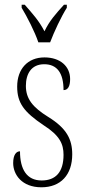

<svg xmlns="http://www.w3.org/2000/svg" viewBox="-20 -786 365 816"><path d="M143 -606H193C210 -651 240 -715 264 -753V-766H252C217 -727 191 -699 169 -653C145 -699 119 -727 85 -766H72V-753C95 -715 128 -651 143 -606ZM156 10C238 10 287 -43 287 -130C287 -194 263 -241 185 -289C119 -330 90 -366 90 -421C90 -472 113 -513 168 -513C223 -513 250 -475 250 -403C269 -403 278 -420 278 -450C278 -504 236 -542 169 -542C98 -542 53 -493 53 -418C53 -348 82 -310 165 -254C234 -210 250 -174 250 -128C250 -55 217 -19 157 -19C94 -19 65 -66 65 -143C49 -143 36 -128 36 -93C36 -44 73 10 156 10Z"/></svg>

Font: Noto Serif Sinhala ExtraCondensed ExtraLight
Style: Regular
Weight: 200
Width: 2
Designer: Jelle Bosma - Monotype Design Team
Foundry: Monotype Imaging Inc.
Version: Version 2.007